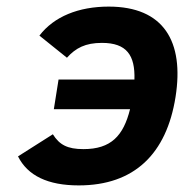

<svg xmlns="http://www.w3.org/2000/svg" viewBox="-20 -547 558 582"><path d="M289 -417C364 -417 389.8 -379.5 387.5 -306H157.5L143.2 -216H374.2C354 -135 316.2 -95 233 -95C183.9 -95 160 -108.4 140.2 -140L34.6 -73C63.9 -14.3 125.3 15 218.6 15C387.5 15 484.8 -81 512.1 -253C538.8 -421.6 476 -527 309.5 -527C218.6 -527 143.4 -496.9 99.5 -439L182.9 -372C209.5 -401.6 238.9 -417 289 -417Z"/></svg>

Font: Fog Sans
Style: It
Weight: 700
Foundry: Intel Corporation
Version: Version 1.00